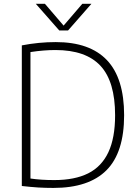

<svg xmlns="http://www.w3.org/2000/svg" viewBox="-20 -964 718 990"><path d="M92.5 -5V-730Q180 -747 267.5 -747Q443 -747 531.5 -653.8Q620 -560.5 620 -370Q620 -177.5 529 -86.2Q438 5 255.5 5Q214.5 5 177.5 2.8Q140.5 0.5 92.5 -5ZM573.5 -370Q573.5 -543.5 498 -624.8Q422.5 -706 266 -706Q205.5 -706 137 -695.5V-43.5Q191 -35.5 259.5 -35.5Q365.5 -35.5 434.8 -70.2Q504 -105 538.8 -179Q573.5 -253 573.5 -370ZM404.5 -944.5H451.5L331 -807H285.5L164.5 -944.5H211.5L308 -832Z"/></svg>

Font: Encode Sans ExtraLight
Style: Regular
Weight: 275
Designer: Multiple Designers
Foundry: Impallari Type
Version: Version 2.000